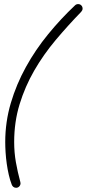

<svg xmlns="http://www.w3.org/2000/svg" viewBox="-20 -830 421 932"><path d="M359.4 -810.1Q368.7 -810.1 374.8 -803.7Q380.9 -797.4 380.9 -788.1Q380.9 -783.7 378.9 -779.8Q377 -775.9 374 -772.5Q309.1 -705.6 250 -635.3Q190.9 -564.9 146.2 -487.5Q101.6 -410.2 75.2 -324.2Q48.8 -238.3 48.8 -140.6Q48.8 -89.8 57.1 -42.7Q65.4 4.4 78.6 53.2Q79.6 57.1 79.6 59.6Q79.6 68.4 73.5 75Q67.4 81.5 58.1 81.5Q50.8 81.5 45.2 77.4Q39.6 73.2 37.1 66.4Q28.8 45.4 22.7 18.8Q16.6 -7.8 12.7 -35.6Q8.8 -63.5 7.1 -90.6Q5.4 -117.7 5.4 -140.6Q5.4 -238.3 32.5 -329.8Q59.6 -421.4 106 -505.1Q152.3 -588.9 213.6 -663.8Q274.9 -738.8 343.8 -803.7Q350.1 -810.1 359.4 -810.1Z"/></svg>

Font: Helvetia Verbundene
Style: Regular
Weight: 400
Designer: Peter Wiegel, original typeface by Carl Albert Fahrenwaldt 1901
Foundry: Peter Wiegel
Version: Version 2.000